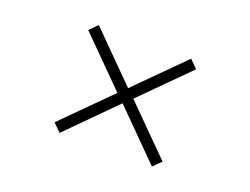

<svg xmlns="http://www.w3.org/2000/svg" viewBox="-86 -722 1133 869"><g transform="rotate(20 481.0 -288.0)"><path d="M703.6 -28.8 481 -252.4 258.8 -28.8 221.2 -66.4 442.9 -288.6 221.2 -510.7 258.8 -548.3 481 -325.2 703.6 -548.3 741.2 -510.7 519.5 -288.6 741.2 -66.4Z"/></g></svg>

Font: Doulos SIL Eur
Style: Regular
Weight: 400
Designer: Walt Agee, Victor Gaultney, Peter Martin, Debbi Hosken, Becca Hirsbrunner
Foundry: SIL International
Version: Version 5.000